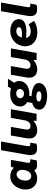

<svg xmlns="http://www.w3.org/2000/svg" viewBox="1435 -2195 973 3883"><g transform="rotate(-90 1921.5 -253.5)"><path d="M531 11C563 11 596 6 621 -1L643 -130C633 -128 622 -127 610 -127C570 -127 565 -146 574 -201L631 -520H495C486 -505 477 -482 471 -459C432 -505 373 -533 297 -533C135 -533 30 -380 30 -221C30 -82 119 12 255 12C321 12 375 -11 417 -48C433 -9 469 11 531 11ZM337 -405C382 -405 428 -366 428 -287C428 -222 392 -108 306 -108C246 -108 210 -155 210 -227C210 -295 248 -405 337 -405Z M866 11C899 11 931 6 956 -1L979 -130C968 -128 957 -127 946 -127C906 -127 900 -146 910 -201L1001 -720H826L732 -184C709 -53 752 11 866 11Z M1232 13C1303 13 1370 -18 1420 -67C1418 -45 1418 -20 1419 0H1562L1654 -520H1479L1430 -240C1417 -168 1375 -123 1317 -123C1243 -123 1237 -178 1245 -226L1297 -520H1122L1067 -203C1044 -73 1099 13 1232 13Z M1971 -146C2107 -146 2225 -225 2225 -350C2225 -391 2211 -425 2189 -451L2269 -579H2110C2101 -563 2090 -542 2079 -518C2042 -529 2002 -534 1962 -534C1815 -534 1710 -456 1710 -330C1710 -266 1747 -219 1799 -189L1781 -89C1702 -68 1643 -22 1645 56C1649 179 1814 217 1936 213C2076 209 2186 149 2184 43C2180 -64 2029 -99 1917 -102L1926 -149C1941 -147 1956 -146 1971 -146ZM1930 97C1854 99 1812 76 1811 44C1811 17 1842 -4 1900 -5C1943 -6 2015 4 2017 47C2017 74 1988 95 1930 97ZM1968 -255C1917 -255 1877 -281 1877 -326C1877 -381 1921 -412 1971 -412C2023 -412 2063 -385 2063 -340C2063 -287 2020 -255 1968 -255Z M2462 13C2533 13 2600 -18 2650 -67C2648 -45 2648 -20 2649 0H2792L2884 -520H2709L2660 -240C2647 -168 2605 -123 2547 -123C2473 -123 2467 -178 2475 -226L2527 -520H2352L2297 -203C2274 -73 2329 13 2462 13Z M3206 15C3301 15 3393 -15 3440 -53L3372 -162C3333 -138 3283 -119 3228 -119C3159 -119 3107 -149 3096 -212C3141 -208 3183 -206 3221 -206C3384 -206 3477 -257 3477 -358C3477 -473 3365 -531 3231 -531C3060 -531 2927 -396 2927 -230C2927 -78 3046 15 3206 15ZM3103 -300C3121 -364 3168 -410 3231 -410C3279 -410 3312 -393 3312 -352C3312 -310 3253 -296 3182 -296C3156 -296 3129 -298 3103 -300Z M3677 11C3710 11 3742 6 3767 -1L3790 -130C3779 -128 3768 -127 3757 -127C3717 -127 3711 -146 3721 -201L3812 -720H3637L3543 -184C3520 -53 3563 11 3677 11Z"/></g></svg>

Font: Fixel Display ExtraBold
Style: Italic
Weight: 800
Italic angle: -10°
Designer: AlfaBravo + MacPaw
Foundry: Kyrylo Tkachov, Marchela Mozhyna, Serhii Makarenko, Maria Weinstein, Zakhar Kryvoshyya
Version: Version 1.210;Glyphs 3.2 (3217)